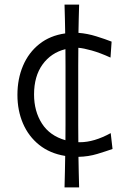

<svg xmlns="http://www.w3.org/2000/svg" viewBox="-20 -671 557 834"><path d="M260.3 143.1Q261.2 107.4 262 73.5Q262.7 39.6 263.2 6.3Q196.8 -4.4 150.4 -41.5Q104 -78.6 79.8 -134.8Q55.7 -190.9 55.7 -258.8Q55.7 -328.6 80.1 -385.7Q104.5 -442.9 150.9 -479.7Q197.3 -516.6 263.2 -525.9Q262.7 -556.2 262 -587.2Q261.2 -618.2 260.3 -650.9H323.7Q322.8 -619.1 322 -588.4Q321.3 -557.6 320.8 -528.3Q359.4 -525.4 398.4 -513.2Q437.5 -501 464.8 -490.2L460 -420.9Q415 -441.4 378.4 -451.7Q341.8 -461.9 320.3 -463.4Q319.8 -424.3 319.8 -385.7Q319.8 -347.2 319.8 -307.6V-200.2Q319.8 -163.1 319.8 -126.7Q319.8 -90.3 320.3 -53.2Q323.7 -53.2 327.1 -53.2Q388.7 -53.2 460.9 -92.8L468.8 -23.9Q441.4 -14.2 402.8 -2.4Q364.3 9.3 320.8 10.3Q321.3 42.5 322 75.4Q322.8 108.4 323.7 143.1ZM127.9 -260.7Q127.9 -188 162.1 -134.5Q196.3 -81.1 264.2 -62Q264.6 -96.7 264.6 -131.1Q264.6 -165.5 264.6 -200.2V-307.6Q264.6 -345.2 264.6 -382.6Q264.6 -419.9 264.2 -457.5Q201.7 -441.9 164.8 -390.9Q127.9 -339.8 127.9 -260.7Z"/></svg>

Font: Pinar-FD Regular
Style: FD-Regular
Weight: 400
Designer: Amin Abedi
Version: Version 3.000